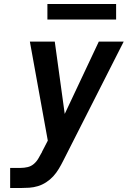

<svg xmlns="http://www.w3.org/2000/svg" viewBox="-20 -944 641 964"><path d="M31 0V-101H84Q101 -101 118.5 -105Q136 -109 150 -121Q164 -133 173 -149Q182 -165 191 -181Q191 -181 191 -181.5Q191 -182 191 -182L220 -238L130 -735H255L305 -372L476 -735H601L297 -136Q287 -116 275 -96Q263 -76 247.5 -59Q232 -42 212 -29Q192 -16 170.5 -9.5Q149 -3 127 -1.5Q105 0 84 0ZM218 -846V-924H563V-846Z"/></svg>

Font: Iosevka SS04 Extended Oblique
Style: Bold
Weight: 700
Width: 7
Italic angle: -9°
Monospace: yes
Designer: Belleve Invis
Foundry: Belleve Invis
Version: Version 19.0.0; ttfautohint (v1.8.4)